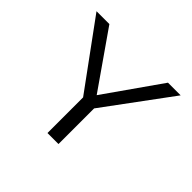

<svg xmlns="http://www.w3.org/2000/svg" viewBox="-119 -602 739 739"><g transform="rotate(45 250.0 -232.5)"><path d="M479 -465 279 -194V0H219V-194L21 -465H91L250 -237L410 -465Z"/></g></svg>

Font: EauTestSC Semilight
Style: Regular
Weight: 300
Designer: Christian Thalmann (Catharsis Fonts)
Version: Version 0.001;PS 000.001;hotconv 1.0.88;makeotf.lib2.5.64775